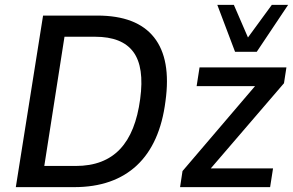

<svg xmlns="http://www.w3.org/2000/svg" viewBox="-20 -769 1204 789"><path d="M45 0 157 -705H380Q542 -705 613 -615.5Q684 -526 660 -353Q649 -266 619.5 -200Q590 -134 542.5 -89.5Q495 -45 430.5 -22.5Q366 0 285 0ZM162 -87H291Q350 -87 395.5 -104.5Q441 -122 473.5 -156.5Q506 -191 526.5 -242.5Q547 -294 556 -362Q574 -493 528 -555.5Q482 -618 371 -618H245ZM720 0 730 -66 1051 -442 1049 -415H788L800 -492H1157L1147 -427L823 -50L825 -77H1102L1090 0ZM946 -556 873 -749H941L999 -615L1097 -749H1164L1035 -556Z"/></svg>

Font: Nunito Sans 10pt SemiCondensed SemiBold
Style: Italic
Weight: 600
Width: 4
Italic angle: -9°
Designer: Vernon Adams
Foundry: Vernon Adams
Version: Version 3.101;gftools[0.9.27]